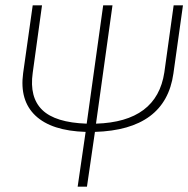

<svg xmlns="http://www.w3.org/2000/svg" viewBox="-20 -702 708 722"><path d="M633 -682H668L632 -425Q602 -214 337 -206L307 0H272L302 -206Q174 -210 113.5 -267Q53 -324 67 -427L103 -682H138L103 -428Q90 -336 139 -288.5Q188 -241 306 -237L368 -682H403L341 -237Q570 -244 598 -430Z"/></svg>

Font: Fira Sans UltraLight
Style: Italic
Weight: 200
Italic angle: -8°
Designer: Carrois Corporate & Edenspiekermann AG
Foundry: Carrois Corporate GbR & Edenspiekermann AG
Version: Version 4.203;PS 004.203;hotconv 1.0.88;makeotf.lib2.5.64775